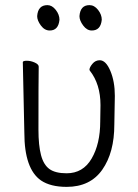

<svg xmlns="http://www.w3.org/2000/svg" viewBox="-20 -716 540 749"><path d="M174 -597Q154 -597 139.5 -616.5Q125 -636 125 -653Q128 -696 165 -696Q183 -696 197.5 -677.5Q212 -659 212 -639Q208 -597 174 -597ZM338 -597Q319 -597 304.5 -616.5Q290 -636 290 -653Q293 -696 329 -696Q348 -696 362.5 -677.5Q377 -659 377 -639Q373 -597 338 -597ZM426 -230Q426 -121 379 -54Q332 13 240 13Q177 13 140 -12Q75 -57 75 -198Q71 -394 69 -474Q70 -479 85 -479Q100 -479 115.5 -472Q131 -465 131 -456Q130 -401 130 -210Q130 -149 140 -111Q150 -73 173 -56.5Q196 -40 240 -40Q304 -40 337.5 -97.5Q371 -155 371 -242L372 -306Q372 -388 330 -441L329 -444Q329 -453 340.5 -467Q352 -481 369 -481Q393 -481 410.5 -439.5Q428 -398 428 -342Q428 -339 426 -230Z"/></svg>

Font: Moon Stars Kai HW Light
Style: Regular
Weight: 300
Designer: GuiWonder
Version: Version 1.101